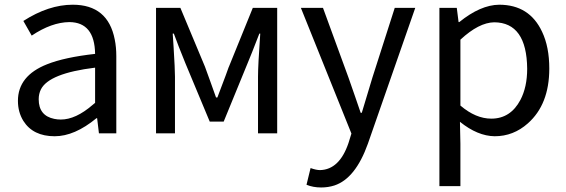

<svg xmlns="http://www.w3.org/2000/svg" viewBox="-20 -577 2449 831"><path d="M216.8 12.7Q123 12.7 81.1 -53.7Q57.6 -91.8 57.6 -140.6Q57.6 -249 183.6 -298.8Q259.8 -329.1 391.6 -343.8Q389.6 -480.5 280.3 -481.4Q203.1 -480.5 117.2 -422.9L81.1 -486.3Q190.4 -556.6 294.9 -556.6Q447.3 -556.6 476.6 -406.2Q483.4 -373 483.4 -334V0H408.2L400.4 -65.4H397.5Q302.7 12.7 216.8 12.7ZM243.2 -59.6Q307.6 -59.6 380.9 -123Q386.7 -127.9 391.6 -131.8V-284.2Q192.4 -259.8 157.2 -190.4Q147.5 -170.9 147.5 -147.5Q147.5 -76.2 214.8 -62.5Q228.5 -59.6 243.2 -59.6Z M655.3 0V-543H760.7L867.2 -288.1Q875 -265.6 890.6 -223.6Q907.2 -177.7 915 -155.3H920.9Q968.8 -281.2 969.7 -286.1Q970.7 -287.1 970.7 -288.1L1074.2 -543H1179.7V0H1096.7V-245.1Q1096.7 -293 1106.4 -431.6H1102.5Q1092.8 -405.3 1071.3 -351.6Q1057.6 -318.4 1051.8 -303.7L948.2 -50.8H887.7L782.2 -303.7Q750 -382.8 732.4 -431.6H727.5Q728.5 -414.1 731.4 -372.1Q737.3 -277.3 737.3 -245.1V0Z M1370.1 234.4Q1335 234.4 1306.6 222.7L1324.2 150.4Q1348.6 159.2 1365.2 159.2Q1449.2 157.2 1488.3 42L1501 1L1282.2 -543H1377.9L1488.3 -241.2Q1497.1 -214.8 1517.6 -157.2Q1534.2 -110.4 1541 -88.9H1545.9Q1582 -210 1591.8 -241.2L1688.5 -543H1777.3L1572.3 44.9Q1518.6 195.3 1427.7 225.6Q1400.4 234.4 1370.1 234.4Z M1881.8 228.5V-543H1957L1964.8 -481.4H1967.8Q2059.6 -555.7 2140.6 -556.6Q2271.5 -556.6 2326.2 -439.5Q2357.4 -374 2357.4 -280.3Q2357.4 -125 2264.6 -43Q2202.1 12.7 2121.1 12.7Q2046.9 11.7 1970.7 -49.8L1972.7 44.9V228.5ZM2106.4 -63.5Q2189.5 -63.5 2232.4 -144.5Q2261.7 -200.2 2261.7 -279.3Q2259.8 -479.5 2119.1 -480.5Q2052.7 -479.5 1972.7 -405.3V-120.1Q2039.1 -63.5 2106.4 -63.5Z"/></svg>

Font: Taipei Sans TC Beta
Style: Regular
Weight: 400
Designer: JT Foundry
Foundry: JT Foundry
Version: Version 1.000